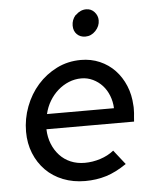

<svg xmlns="http://www.w3.org/2000/svg" viewBox="-52 -760 657 814"><g transform="rotate(-5 276.5 -353.5)"><path d="M46 0ZM455 -48Q410 -17 368 -4Q326 9 278 9Q227 9 184 -8Q141 -25 110.5 -56Q80 -87 63 -129Q46 -171 46 -221Q46 -276 65.5 -327.5Q85 -379 119.5 -418Q154 -457 201 -480.5Q248 -504 304 -504Q347 -504 384 -488Q421 -472 448 -443.5Q475 -415 491 -376.5Q507 -338 509 -293Q510 -285 509.5 -276.5Q509 -268 509 -260Q508 -252 507.5 -244Q507 -236 506 -224H133Q134 -190 145.5 -161.5Q157 -133 176.5 -112Q196 -91 223 -79.5Q250 -68 283 -68Q316 -68 349 -78.5Q382 -89 407 -109Q419 -94 431 -78.5Q443 -63 455 -48ZM299 -426Q271 -426 245.5 -415.5Q220 -405 199 -386.5Q178 -368 163 -343Q148 -318 141 -288H426Q425 -316 415 -341.5Q405 -367 388 -385.5Q371 -404 348 -415Q325 -426 299 -426ZM332 -601Q310 -601 296 -615Q282 -629 282 -652Q282 -676 298 -695L300 -696Q320 -716 345 -716Q366 -716 380 -700.5Q394 -685 394 -665Q394 -640 375.5 -620.5Q357 -601 332 -601Z"/></g></svg>

Font: Rosa Sans
Style: Italic
Weight: 400
Italic angle: -12°
Designer: Pentagram / MCKL
Foundry: Pentagram / MCKL
Version: Version 1.005;September 16, 2019;FontCreator 11.5.0.2425 64-